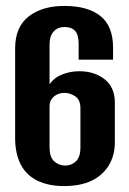

<svg xmlns="http://www.w3.org/2000/svg" viewBox="-20 -616 435 647"><path d="M196 11Q143 11 105.5 -7.5Q68 -26 49.5 -62.5Q31 -99 31 -151V-453Q31 -525 76.5 -560.5Q122 -596 197 -596Q276 -596 318.5 -562Q361 -528 361 -455V-415H245V-468Q245 -499 233 -512Q221 -525 198 -525Q174 -525 160.5 -509.5Q147 -494 147 -467V-332Q163 -355 190.5 -365.5Q218 -376 247 -376Q298 -376 332.5 -349Q367 -322 367 -270V-137Q367 -92 346.5 -58.5Q326 -25 288.5 -7Q251 11 196 11ZM199 -58Q221 -58 236 -72.5Q251 -87 251 -119V-251Q251 -280 233.5 -291.5Q216 -303 197 -303Q177 -303 162.5 -291.5Q148 -280 147 -261V-119Q147 -88 161.5 -73.5Q176 -59 199 -58Z"/></svg>

Font: Alumni Sans Thin
Style: Bold
Weight: 700
Version: Version 1.018